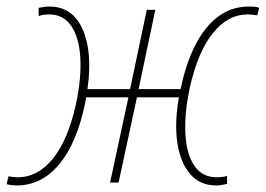

<svg xmlns="http://www.w3.org/2000/svg" viewBox="-29 -557 811 586"><path d="M22 9Q15 9 6.5 8Q-2 7 -9 5L-3 -19Q10 -16 25 -16Q87 -16 133 -73.5Q179 -131 203 -240Q220 -321 216 -382.5Q212 -444 188 -478.5Q164 -513 121 -513Q103 -513 89 -508V-533Q107 -537 122 -537Q192 -537 223 -468Q254 -399 238 -285H368L419 -527H445L394 -285H522Q548 -408 601.5 -472.5Q655 -537 730 -537Q738 -537 746.5 -536.5Q755 -536 762 -533L756 -510Q743 -513 727 -513Q666 -513 620 -455Q574 -397 550 -288Q533 -207 537 -145.5Q541 -84 565 -50Q589 -16 632 -16Q650 -16 664 -20V4Q645 9 631 9Q582 9 552 -25Q522 -59 512.5 -119.5Q503 -180 517 -260H389L333 0H307L363 -260H234Q233 -252 231 -243Q206 -121 152 -56Q98 9 22 9Z"/></svg>

Font: Noto Sans SemiCondensed Thin
Style: Italic
Weight: 100
Width: 4
Italic angle: -12°
Designer: Monotype Design Team
Foundry: Monotype Imaging Inc.
Version: Version 2.013; ttfautohint (v1.8.4.7-5d5b)